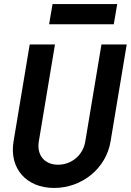

<svg xmlns="http://www.w3.org/2000/svg" viewBox="-20 -920 647 950"><path d="M607 -700H482L402 -220C391 -153 335 -105 267 -105C200 -105 161 -153 172 -220L252 -700H127L47 -220C25 -87 110 10 248 10C386 10 505 -87 527 -220ZM223 -800H543L560 -900H240Z"/></svg>

Font: CommitMono
Style: Bold Italic
Weight: 700
Monospace: yes
Designer: Eigil Nikolajsen
Foundry: Eigil Nikolajsen
Version: Version 1.143